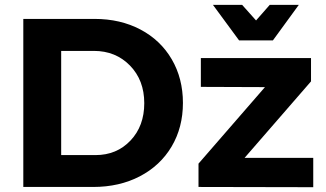

<svg xmlns="http://www.w3.org/2000/svg" viewBox="-20 -779 1357 800"><path d="M1117.2 -610.8H976.1L867.2 -758.8H988.8L1046.9 -693.8L1104 -758.8H1225.1ZM374 -700.2Q481.4 -700.2 565.2 -656Q648.9 -611.8 695.6 -532Q742.2 -452.1 742.2 -350.1Q742.2 -248 695.1 -168.5Q647.9 -88.9 562.7 -44.4Q477.5 0 368.2 0H77.1V-700.2ZM377.9 -132.8Q466.3 -132.8 523.7 -193.4Q581.1 -253.9 581.1 -349.1Q581.1 -444.8 521.5 -505.9Q461.9 -566.9 371.1 -566.9H234.9V-132.8ZM999 -121.1H1285.2V1L807.1 0V-97.2L1084 -416L816.9 -417V-537.1H1275.9V-439.9Z"/></svg>

Font: Montserrat arm SemiBold
Style: Regular
Weight: 600
Designer: Julieta Ulanovsky
Foundry: Julieta Ulanovsky
Version: Version 6.000;PS 006.000;hotconv 1.0.88;makeotf.lib2.5.64775